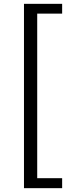

<svg xmlns="http://www.w3.org/2000/svg" viewBox="-20 -811 378 1001"><path d="M105 170H304V118H174V-740H304V-791H105Z"/></svg>

Font: Source Han Sans CN Regular
Style: Regular
Weight: 400
Designer: Ryoko NISHIZUKA (kana & ideographs); Paul D. Hunt (Latin, Greek & Cyrillic); Wenlong ZHANG (bopomofo); Sandoll Communica
Foundry: Adobe Systems Incorporated
Version: Version 1.004;PS 1.004;hotconv 1.0.82;makeotf.lib2.5.63406